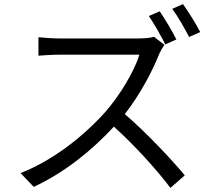

<svg xmlns="http://www.w3.org/2000/svg" viewBox="-20 -869 1040 934"><path d="M757 -814 704 -791C731 -752 764 -693 784 -653L838 -677C819 -716 782 -777 757 -814ZM870 -849 818 -826C845 -789 878 -732 900 -689L954 -713C935 -750 897 -812 870 -849ZM780 -651 729 -690C713 -685 687 -682 654 -682C617 -682 308 -682 268 -682C238 -682 181 -686 167 -688V-598C178 -599 233 -603 268 -603C303 -603 622 -603 658 -603C633 -520 560 -401 492 -324C389 -209 241 -90 80 -27L144 40C292 -28 427 -137 534 -253C636 -161 742 -44 809 45L879 -16C814 -94 692 -224 587 -314C658 -404 721 -521 755 -608C761 -621 774 -643 780 -651Z"/></svg>

Font: Source Han Sans JP
Style: Regular
Weight: 400
Designer: Ryoko NISHIZUKA 西塚涼子 (kana, bopomofo & ideographs); Paul D. Hunt (Latin, Greek & Cyrillic); Sandoll Communications 산돌커뮤니
Foundry: Adobe
Version: Version 2.004;hotconv 1.0.118;makeotfexe 2.5.65603